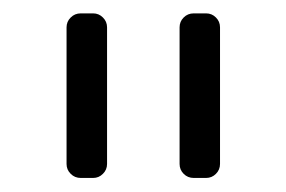

<svg xmlns="http://www.w3.org/2000/svg" viewBox="-20 -747 422 283"><path d="M244.7 -505.3V-706.7Q244.7 -715.2 250.7 -721.2Q256.7 -727.3 265.6 -727.3H283.7Q292.3 -727.3 298.3 -721.2Q304.3 -715.2 304.3 -706.7V-505.3Q304.3 -496.8 298.3 -490.8Q292.3 -484.7 283.7 -484.7H265.6Q256.7 -484.7 250.7 -490.8Q244.7 -496.8 244.7 -505.3ZM78.1 -706.7Q78.1 -715.2 84.2 -721.2Q90.2 -727.3 99.1 -727.3H117.2Q125.7 -727.3 131.7 -721.2Q137.8 -715.2 137.8 -706.7V-505.3Q137.8 -496.8 131.7 -490.8Q125.7 -484.7 117.2 -484.7H99.1Q90.2 -484.7 84.2 -490.8Q78.1 -496.8 78.1 -505.3Z"/></svg>

Font: DeltaSans Light
Style: Regular
Weight: 300
Designer: Rasmus Andersson
Foundry: rsms
Version: Version 3.012